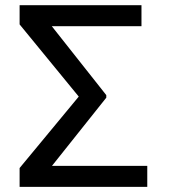

<svg xmlns="http://www.w3.org/2000/svg" viewBox="-20 -732 665 752"><path d="M396.3 -359.4V-349.4L183.6 -82.4H556.8V0H56.8V-73.9L288.4 -353.7L56.8 -636.4V-711.6H534.1V-629.3H182.9Z"/></svg>

Font: Inter UI
Style: Regular
Weight: 400
Designer: Rasmus Andersson
Foundry: rsms
Version: Version 2.2